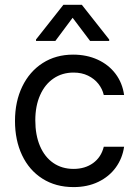

<svg xmlns="http://www.w3.org/2000/svg" viewBox="-20 -763 569 794"><path d="M42 -262.7Q42 -342.8 72 -405Q102.1 -467.3 156.5 -502.2Q210.9 -537.1 282.2 -537.1Q338.4 -537.1 383.8 -516.4Q429.2 -495.6 457.8 -457.8Q486.3 -419.9 493.2 -370.1H409.2Q403.3 -395.5 386.7 -416.5Q370.1 -437.5 344 -450.2Q317.9 -462.9 284.2 -462.9Q237.3 -462.9 201.4 -438.5Q165.5 -414.1 145.8 -369.4Q126 -324.7 126 -265.6Q126 -204.6 145.3 -159.2Q164.6 -113.8 200.4 -89.1Q236.3 -64.5 284.2 -64.5Q331.5 -64.5 365 -88.6Q398.4 -112.8 409.2 -156.2H493.2Q486.3 -108.4 459 -70.6Q431.6 -32.7 386.7 -11Q341.8 10.7 284.2 10.7Q210.4 10.7 155.5 -24.2Q100.6 -59.1 71.3 -121.1Q42 -183.1 42 -262.7ZM280.3 -689.5 209 -593.8H128.9V-599.6L242.2 -743.2H318.4L431.6 -599.6V-593.8H352.5Z"/></svg>

Font: Pretendard Std
Style: Regular
Weight: 400
Designer: Base glyphs from Inter by Rasmus Andersson; Hangeul glyphs from Noto Sans CJK(Source Han Sans) by Jang Soo-young and Kan
Foundry: Kil Hyung-jin
Version: Version 1.309